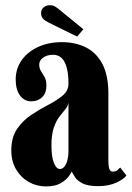

<svg xmlns="http://www.w3.org/2000/svg" viewBox="-20 -690 496 722"><path d="M152.5 11Q117.5 11 88 -5.8Q58.5 -22.5 40.5 -53Q22.5 -83.5 22.5 -124.5Q22.5 -173.5 44.2 -205.2Q66 -237 98 -258.2Q130 -279.5 162 -296Q194 -312.5 215.8 -330.8Q237.5 -349 237.5 -375.5Q237.5 -411 231 -435.2Q224.5 -459.5 211.8 -471.8Q199 -484 180 -484Q156.5 -484 142 -473.2Q127.5 -462.5 127.5 -447.5Q127.5 -433 134.2 -422.5Q141 -412 147.8 -400Q154.5 -388 154.5 -367.5Q154.5 -340 138.5 -324.5Q122.5 -309 97.5 -309Q71.5 -309 55.2 -331Q39 -353 39 -391Q39 -431.5 61.2 -463.2Q83.5 -495 122.8 -513.2Q162 -531.5 212.5 -531.5Q263.5 -531.5 303 -511.8Q342.5 -492 365 -449.5Q387.5 -407 387.5 -338V-91Q387.5 -63 391.5 -53.8Q395.5 -44.5 404.5 -44.5Q414.5 -44.5 421.5 -50.2Q428.5 -56 432 -60L455.5 -30Q446 -16.5 417.2 -3.2Q388.5 10 350 10Q310.5 10 290.2 -0.5Q270 -11 261.8 -24.2Q253.5 -37.5 249.5 -45Q248 -40 238.2 -26.5Q228.5 -13 208 -1Q187.5 11 152.5 11ZM205.5 -54.5Q215 -54.5 222.2 -63.5Q229.5 -72.5 233.5 -87.8Q237.5 -103 237.5 -121V-304.5Q235.5 -290.5 225.5 -278.8Q215.5 -267 203.5 -251.5Q191.5 -236 182.5 -210.5Q173.5 -185 173.5 -143.5Q173.5 -99.5 182.8 -77Q192 -54.5 205.5 -54.5ZM270 -552.5 165 -604Q149.5 -611.5 142 -619.5Q134.5 -627.5 134.5 -641.5Q134.5 -654 144 -662.2Q153.5 -670.5 167.5 -670.5Q178.5 -670.5 185.8 -666.2Q193 -662 200.5 -656L293.5 -580Z"/></svg>

Font: Imbue Thin 10pt Black
Style: Regular
Weight: 900
Version: Version 1.102